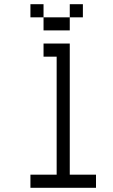

<svg xmlns="http://www.w3.org/2000/svg" viewBox="-20 -895 540 915"><path d="M437.5 0V-62.5H312.5Q312.5 -62.5 312.5 -687.5H187.5V-625H250V-62.5H125V0ZM375 -812.5V-875H312.5V-812.5H187.5V-750H312.5V-812.5ZM187.5 -812.5V-875H125V-812.5Z"/></svg>

Font: Unifont
Style: Regular
Weight: 500
Version: Version 13.0.05